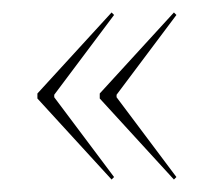

<svg xmlns="http://www.w3.org/2000/svg" viewBox="-20 -460 343 308"><path d="M140 -310 259 -440 263 -436 167 -308V-304L263 -176L259 -172L140 -302ZM40 -310 159 -440 163 -436 67 -308V-304L163 -176L159 -172L40 -302Z"/></svg>

Font: Moniqa Thin Display
Style: Regular
Weight: 100
Designer: Rajesh Rajput
Foundry: Rajesh Rajput
Version: Version 1.000